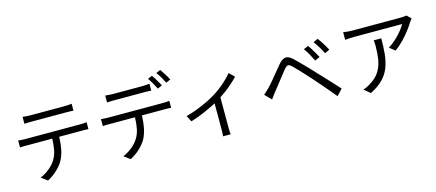

<svg xmlns="http://www.w3.org/2000/svg" viewBox="-61 -1499 5052 2223"><g transform="rotate(-15 2465.0 -387.0)"><path d="M215 -740Q236 -738 258.5 -736Q281 -734 305 -734Q322 -734 363 -734Q404 -734 456.5 -734Q509 -734 561 -734Q613 -734 653.5 -734Q694 -734 710 -734Q731 -734 756 -735.5Q781 -737 803 -740V-657Q781 -659 756.5 -659.5Q732 -660 710 -660Q694 -660 653.5 -660Q613 -660 561 -660Q509 -660 457 -660Q405 -660 364 -660Q323 -660 306 -660Q281 -660 257.5 -659.5Q234 -659 215 -657ZM95 -489Q116 -487 137.5 -485.5Q159 -484 182 -484Q194 -484 233 -484Q272 -484 327.5 -484Q383 -484 447 -484Q511 -484 575 -484Q639 -484 694.5 -484Q750 -484 788 -484Q826 -484 837 -484Q853 -484 875 -485Q897 -486 915 -489V-406Q899 -407 877 -407.5Q855 -408 837 -408H565Q563 -327 549.5 -259Q536 -191 506 -135Q479 -85 426 -35Q373 15 309 48L235 -7Q294 -31 344.5 -72Q395 -113 424 -160Q457 -213 468.5 -275.5Q480 -338 482 -408H182Q160 -408 138 -408Q116 -408 95 -406Z M1203 -731Q1225 -729 1247.5 -727Q1270 -725 1294 -725Q1311 -725 1346 -725Q1381 -725 1424.5 -725Q1468 -725 1511 -725Q1554 -725 1589 -725Q1624 -725 1640 -725Q1662 -725 1686.5 -726.5Q1711 -728 1733 -731V-648Q1711 -650 1686.5 -650.5Q1662 -651 1640 -651Q1624 -651 1589.5 -651Q1555 -651 1511.5 -651Q1468 -651 1425 -651Q1382 -651 1347 -651Q1312 -651 1295 -651Q1270 -651 1246.5 -650.5Q1223 -650 1203 -648ZM1785 -812Q1798 -795 1813 -770.5Q1828 -746 1842.5 -721Q1857 -696 1867 -675L1813 -651Q1798 -682 1775 -722Q1752 -762 1732 -790ZM1895 -852Q1908 -834 1924 -809Q1940 -784 1955 -759.5Q1970 -735 1979 -716L1925 -692Q1909 -725 1886.5 -763.5Q1864 -802 1842 -830ZM1085 -480Q1105 -478 1126.5 -476.5Q1148 -475 1171 -475Q1183 -475 1222 -475Q1261 -475 1316.5 -475Q1372 -475 1436 -475Q1500 -475 1564 -475Q1628 -475 1683.5 -475Q1739 -475 1777 -475Q1815 -475 1826 -475Q1842 -475 1864 -476Q1886 -477 1904 -480V-397Q1888 -398 1866 -398.5Q1844 -399 1826 -399H1554Q1552 -318 1538.5 -249.5Q1525 -181 1495 -125Q1468 -76 1415 -26Q1362 24 1298 57L1224 2Q1283 -22 1333.5 -63Q1384 -104 1413 -151Q1446 -203 1457.5 -265.5Q1469 -328 1471 -399H1171Q1149 -399 1127 -399Q1105 -399 1085 -397Z M2052 -258Q2118 -274 2185.5 -300Q2253 -326 2312.5 -355Q2372 -384 2412 -409Q2460 -438 2504.5 -473Q2549 -508 2587 -544.5Q2625 -581 2650 -613L2712 -553Q2675 -512 2614.5 -461Q2554 -410 2486 -366V-10Q2486 13 2487 39.5Q2488 66 2491 78H2399Q2401 66 2402 39.5Q2403 13 2403 -10V-316Q2340 -282 2257.5 -246Q2175 -210 2090 -184Z M3621 -678Q3634 -660 3651.5 -632Q3669 -604 3686.5 -574Q3704 -544 3716 -520L3657 -493Q3638 -533 3613.5 -576.5Q3589 -620 3564 -654ZM3749 -729Q3763 -712 3781 -684Q3799 -656 3817 -626.5Q3835 -597 3847 -573L3789 -545Q3770 -585 3744.5 -627Q3719 -669 3693 -703ZM2983 -263Q3003 -280 3018.5 -295Q3034 -310 3054 -330Q3078 -354 3112 -395Q3146 -436 3183 -481Q3220 -526 3251 -563Q3292 -610 3330.5 -615.5Q3369 -621 3420 -573Q3451 -544 3487 -507Q3523 -470 3559.5 -432.5Q3596 -395 3625 -363Q3659 -328 3701 -282.5Q3743 -237 3787 -189.5Q3831 -142 3869 -101L3800 -28Q3765 -71 3725.5 -117.5Q3686 -164 3647.5 -208.5Q3609 -253 3577 -289Q3548 -322 3511 -362Q3474 -402 3439.5 -438.5Q3405 -475 3384 -495Q3355 -524 3336.5 -521.5Q3318 -519 3292 -488Q3268 -459 3235.5 -417Q3203 -375 3170.5 -333.5Q3138 -292 3115 -264Q3100 -245 3084.5 -224Q3069 -203 3058 -187Z M4861 -676Q4856 -669 4847.5 -658.5Q4839 -648 4834 -640Q4814 -606 4777 -556.5Q4740 -507 4691 -455.5Q4642 -404 4585 -364L4519 -417Q4565 -444 4609 -484.5Q4653 -525 4687.5 -567.5Q4722 -610 4738 -641Q4721 -641 4675.5 -641Q4630 -641 4569.5 -641Q4509 -641 4444 -641Q4379 -641 4320.5 -641Q4262 -641 4221 -641Q4180 -641 4168 -641Q4113 -641 4054 -635V-726Q4080 -722 4110 -719.5Q4140 -717 4168 -717Q4180 -717 4222.5 -717Q4265 -717 4324.5 -717Q4384 -717 4450.5 -717Q4517 -717 4577.5 -717Q4638 -717 4682.5 -717Q4727 -717 4742 -717Q4756 -717 4778.5 -719Q4801 -721 4812 -723ZM4462 -544Q4462 -442 4453.5 -356.5Q4445 -271 4418 -199.5Q4391 -128 4335 -69.5Q4279 -11 4183 37L4109 -23Q4130 -30 4154 -41.5Q4178 -53 4199 -68Q4277 -115 4314.5 -177.5Q4352 -240 4364 -314.5Q4376 -389 4376 -472Q4376 -490 4375 -507.5Q4374 -525 4372 -544Z"/></g></svg>

Font: Go Noto Kurrent-Regular
Style: Regular
Weight: 400
Designer: Monotype Design Team
Foundry: Monotype Imaging Inc.
Version: Version 2.012; ttfautohint (v1.8.4.7-5d5b)